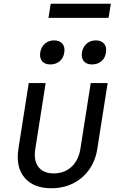

<svg xmlns="http://www.w3.org/2000/svg" viewBox="-20 -992 640 1022"><path d="M253 10Q158 10 110.5 -46.5Q63 -103 78 -200L133 -550H223L168 -200Q158 -138 184.5 -103.5Q211 -69 266 -69Q322 -69 360 -103.5Q398 -138 408 -200L463 -550H553L498 -200Q488 -136 454 -88.5Q420 -41 368.5 -15.5Q317 10 253 10ZM470 -649Q441 -649 426.5 -666Q412 -683 416 -712Q421 -742 441 -759.5Q461 -777 490 -777Q519 -777 534 -759.5Q549 -742 544 -712Q540 -683 519.5 -666Q499 -649 470 -649ZM248 -649Q219 -649 204.5 -666Q190 -683 194 -712Q199 -742 219 -759.5Q239 -777 268 -777Q297 -777 312 -759.5Q327 -742 322 -712Q318 -683 297.5 -666Q277 -649 248 -649ZM238 -897 250 -972H570L558 -897Z"/></svg>

Font: NKDuy Mono
Style: Italic
Weight: 400
Italic angle: -9°
Monospace: yes
Designer: NKDuy
Foundry: NKDuy
Version: Version 2.251; ttfautohint (v1.8.4.7-5d5b)